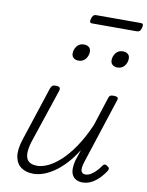

<svg xmlns="http://www.w3.org/2000/svg" viewBox="-103 -1037 864 1127"><g transform="rotate(10 328.5 -473.5)"><path d="M175 17Q131 17 102 -3.5Q73 -24 65.5 -65.5Q58 -107 79 -171L185 -494Q190 -506 196 -510.5Q202 -515 216 -515Q233 -515 238.5 -509Q244 -503 241 -491L132 -165Q119 -123 120 -93Q121 -63 138 -48Q155 -33 189 -33Q218 -33 253.5 -49.5Q289 -66 327 -101Q365 -136 403 -191.5Q441 -247 476 -327L530 -495Q534 -508 540 -512Q546 -516 560 -516Q577 -516 583.5 -510.5Q590 -505 585 -493L460 -109Q451 -84 450 -66Q449 -48 456 -40Q463 -32 477 -32Q494 -32 510.5 -42.5Q527 -53 541.5 -68.5Q556 -84 566 -99Q571 -107 578 -109Q585 -111 595 -103Q606 -97 606.5 -90.5Q607 -84 603 -76Q591 -57 571.5 -35.5Q552 -14 525.5 1.5Q499 17 468 17Q445 17 429 8Q413 -1 405.5 -16.5Q398 -32 398 -54Q398 -76 405 -103L427 -169Q395 -118 361.5 -82.5Q328 -47 295 -25Q262 -3 231.5 7Q201 17 175 17ZM320 -683Q303 -683 291.5 -692.5Q280 -702 280 -719Q280 -743 295 -762.5Q310 -782 337 -782Q355 -782 366.5 -773Q378 -764 378 -745Q378 -722 363 -702.5Q348 -683 320 -683ZM552 -683Q535 -683 523.5 -692.5Q512 -702 512 -719Q512 -743 527 -762.5Q542 -782 569 -782Q587 -782 598.5 -773Q610 -764 610 -745Q610 -722 595 -702.5Q580 -683 552 -683ZM364 -912Q351 -912 349 -918.5Q347 -925 350 -937Q354 -950 360 -957Q366 -964 378 -964H642Q654 -964 656.5 -957Q659 -950 655 -937Q652 -924 645.5 -918Q639 -912 628 -912Z"/></g></svg>

Font: Playwrite CU ExtraLight
Style: Regular
Weight: 250
Designer: Veronika Burian, José Scaglione
Foundry: TypeTogether
Version: Version 1.002